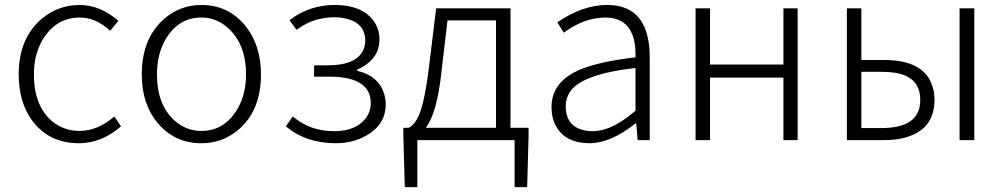

<svg xmlns="http://www.w3.org/2000/svg" viewBox="-20 -567 4061 777"><path d="M299.8 12.7Q177.7 12.7 109.4 -80.1Q55.7 -154.3 55.7 -265.6Q55.7 -413.1 150.4 -492.2Q216.8 -546.9 302.7 -546.9Q387.7 -545.9 459 -482.4L425.8 -442.4Q368.2 -496.1 303.7 -496.1Q212.9 -496.1 159.2 -417Q117.2 -353.5 117.2 -265.6Q117.2 -136.7 193.4 -74.2Q240.2 -37.1 302.7 -37.1Q377 -38.1 442.4 -95.7L469.7 -55.7Q390.6 12.7 299.8 12.7Z M794.9 12.7Q686.5 12.7 617.2 -70.3Q553.7 -146.5 553.7 -265.6Q553.7 -414.1 647.5 -493.2Q710.9 -546.9 794.9 -546.9Q903.3 -546.9 971.7 -463.9Q1036.1 -385.7 1036.1 -265.6Q1036.1 -117.2 941.4 -39.1Q877.9 12.7 794.9 12.7ZM794.9 -37.1Q883.8 -37.1 935.5 -117.2Q975.6 -178.7 975.6 -265.6Q975.6 -387.7 903.3 -453.1Q856.4 -496.1 794.9 -496.1Q706.1 -496.1 654.3 -415Q615.2 -352.5 615.2 -265.6Q615.2 -142.6 687.5 -78.1Q734.4 -37.1 794.9 -37.1Z M1336.9 12.7Q1216.8 11.7 1136.7 -55.7L1165 -95.7Q1234.4 -36.1 1333 -36.1Q1418 -36.1 1459 -86.9Q1480.5 -115.2 1480.5 -149.4Q1480.5 -236.3 1370.1 -252.9Q1346.7 -256.8 1319.3 -256.8H1251V-302.7H1305.7Q1428.7 -302.7 1453.1 -372.1Q1458 -386.7 1458 -402.3Q1458 -474.6 1377.9 -492.2Q1357.4 -497.1 1333 -497.1Q1252 -497.1 1188.5 -452.1Q1183.6 -449.2 1179.7 -446.3L1151.4 -485.4Q1232.4 -546.9 1335 -546.9Q1440.4 -546.9 1488.3 -487.3Q1515.6 -453.1 1515.6 -407.2Q1515.6 -334 1443.4 -293.9Q1434.6 -289.1 1425.8 -285.2V-280.3Q1509.8 -260.7 1533.2 -191.4Q1541 -168.9 1541 -144.5Q1541 -63.5 1462.9 -18.6Q1408.2 12.7 1336.9 12.7Z M1791 -484.4 1766.6 -277.3Q1749 -109.4 1703.1 -49.8H1987.3V-484.4ZM2045.9 -49.8H2119.1V-14.6L2113.3 190.4H2062.5V0H1668.9V190.4H1618.2L1612.3 -14.6V-49.8H1633.8Q1668.9 -66.4 1688.5 -139.6Q1703.1 -193.4 1714.8 -286.1L1745.1 -533.2H2045.9Z M2366.2 12.7Q2269.5 12.7 2230.5 -55.7Q2211.9 -88.9 2211.9 -133.8Q2211.9 -237.3 2329.1 -286.1Q2408.2 -318.4 2551.8 -335Q2555.7 -482.4 2449.2 -495.1Q2439.5 -496.1 2429.7 -496.1Q2341.8 -495.1 2261.7 -434.6L2235.4 -476.6Q2337.9 -546.9 2437.5 -546.9Q2586.9 -546.9 2606.4 -385.7Q2609.4 -362.3 2609.4 -337.9V0H2560.5L2554.7 -68.4H2552.7Q2453.1 11.7 2366.2 12.7ZM2378.9 -36.1Q2451.2 -36.1 2539.1 -108.4Q2545.9 -114.3 2551.8 -119.1V-292Q2331.1 -266.6 2285.2 -193.4Q2269.5 -168 2269.5 -136.7Q2269.5 -54.7 2346.7 -39.1Q2362.3 -36.1 2378.9 -36.1Z M2794.9 0V-533.2H2853.5V-305.7H3150.4V-533.2H3208V0H3150.4V-252.9H2853.5V0Z M3407.2 0V-533.2H3465.8V-324.2H3557.6Q3718.8 -324.2 3752.9 -219.7Q3761.7 -193.4 3761.7 -163.1Q3761.7 -42 3641.6 -9.8Q3603.5 0 3557.6 0ZM3465.8 -48.8H3546.9Q3687.5 -48.8 3702.1 -138.7Q3704.1 -150.4 3704.1 -163.1Q3704.1 -255.9 3602.5 -272.5Q3577.1 -276.4 3546.9 -276.4H3465.8ZM3863.3 0V-533.2H3922.9V0Z"/></svg>

Font: Taipei Sans TC Beta Light
Style: Regular
Weight: 300
Designer: JT Foundry
Foundry: JT Foundry
Version: Version 1.000